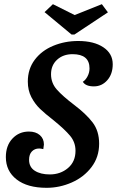

<svg xmlns="http://www.w3.org/2000/svg" viewBox="-20 -876 559 918"><path d="M8 -125Q8 -180 39.5 -213.5Q71 -247 118 -247Q151 -247 170.5 -230Q190 -213 190 -185Q190 -184 187 -163Q176 -166 167 -166Q146 -166 132.5 -152Q119 -138 119 -112Q119 -77 146.5 -59.5Q174 -42 218 -42Q269 -42 305 -72.5Q341 -103 341 -155Q341 -196 315 -227Q289 -258 236 -301Q196 -332 171.5 -355.5Q147 -379 130 -411.5Q113 -444 113 -486Q113 -546 146 -590Q179 -634 234.5 -657Q290 -680 354 -680Q429 -680 474 -650Q519 -620 519 -569Q519 -522 493 -492.5Q467 -463 429 -463Q389 -463 376 -485Q389 -493 398.5 -511Q408 -529 408 -549Q408 -617 327 -617Q282 -617 253 -590.5Q224 -564 224 -521Q224 -479 252 -447.5Q280 -416 334 -375Q391 -332 422.5 -291Q454 -250 454 -189Q454 -125 417.5 -77Q381 -29 323 -3.5Q265 22 203 22Q111 22 59.5 -18Q8 -58 8 -125ZM193 -818 233 -856 337 -804 467 -856 496 -817 336 -711H322Z"/></svg>

Font: Sansita SW
Style: Italic
Weight: 400
Italic angle: -11°
Designer: Pablo Cosgaya
Foundry: Omnibus-Type
Version: Version 1.000